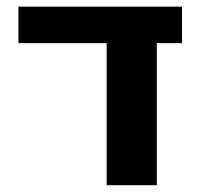

<svg xmlns="http://www.w3.org/2000/svg" viewBox="-20 -543 594 565"><path d="M441.4 2H293.9V-416H34.2V-523.4H515.6V-416H441.4Z"/></svg>

Font: Nasu
Style: Bold
Weight: 700
Designer: Ryoko NISHIZUKA (kana &amp; ideographs); Paul D. Hunt (Latin, Greek &amp; Cyrillic); Wenlong ZHANG (bopomofo); Sandoll C
Version: Version 2014.1215